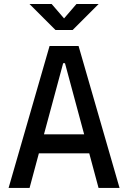

<svg xmlns="http://www.w3.org/2000/svg" viewBox="-20 -918 626 938"><path d="M22 0H124.5L169.9 -168.9H416L461.4 0H564L363.8 -693.4H222.2ZM194.8 -261.7 288.6 -609.4H297.4L391.1 -261.7ZM251 -771.5H335L461.9 -898.4H353.5L293 -828.1L232.4 -898.4H124Z"/></svg>

Font: Cascadia Code PL
Style: Regular
Weight: 400
Monospace: yes
Designer: Aaron Bell
Foundry: Saja Typeworks
Version: Version 2404.023